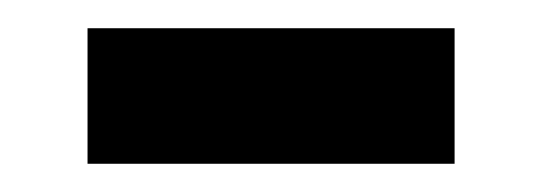

<svg xmlns="http://www.w3.org/2000/svg" viewBox="-20 -339 385 136"><path d="M42 -223V-319H302V-223Z"/></svg>

Font: Source Serif 4 SmText
Style: Bold Italic
Weight: 700
Italic angle: -12°
Designer: Frank Grießhammer
Foundry: Adobe
Version: Version 4.005;hotconv 1.1.0;makeotfexe 2.6.0